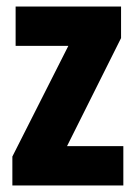

<svg xmlns="http://www.w3.org/2000/svg" viewBox="-20 -570 417 590"><path d="M359 0V-121H186L352 -453V-550H28V-429H190L18 -89V0Z"/></svg>

Font: Noto Sans Georgian ExtraCondensed ExtraBold
Style: Regular
Weight: 800
Width: 2
Designer: Monotype Design Team, Akaki Razmadze
Foundry: Google LLC
Version: Version 2.005